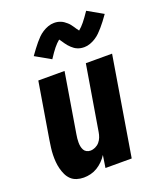

<svg xmlns="http://www.w3.org/2000/svg" viewBox="-142 -852 791 949"><g transform="rotate(-20 253.5 -377.5)"><path d="M134 8Q115 8 97.5 2.5Q80 -3 67.5 -15Q55 -27 47.5 -43Q40 -59 35.5 -76.5Q31 -94 29.5 -112.5Q28 -131 28.5 -149.5Q29 -168 31.5 -187Q34 -206 37 -225L86 -520H224L172 -206Q170 -195 169 -184.5Q168 -174 168 -163.5Q168 -153 170 -143Q172 -133 176.5 -124.5Q181 -116 190 -111Q199 -106 210 -106Q223 -106 236 -112Q249 -118 258 -128.5Q267 -139 272 -152Q277 -165 279 -178L336 -520H474L388 0H250L260 -65Q250 -49 236 -35Q222 -21 205.5 -11Q189 -1 170.5 3.5Q152 8 134 8ZM187 -595 106 -641Q118 -658 129 -672.5Q140 -687 150 -699Q160 -711 170.5 -721.5Q181 -732 195 -741Q209 -750 224.5 -755.5Q240 -761 256 -761Q265 -761 273.5 -759.5Q282 -758 290.5 -754.5Q299 -751 305.5 -746.5Q312 -742 319.5 -735.5Q327 -729 332 -722.5Q337 -716 341.5 -709.5Q346 -703 350.5 -696Q355 -689 360 -683Q375 -695 390 -713.5Q405 -732 426 -763L507 -717Q495 -700 484 -685.5Q473 -671 462.5 -659Q452 -647 441.5 -636.5Q431 -626 417 -617Q403 -608 387.5 -602.5Q372 -597 357 -597Q347 -597 338.5 -598.5Q330 -600 321.5 -603.5Q313 -607 306.5 -611.5Q300 -616 293 -622.5Q286 -629 280.5 -635.5Q275 -642 270.5 -648.5Q266 -655 261 -662.5Q256 -670 252 -675Q237 -663 222 -644.5Q207 -626 187 -595Z"/></g></svg>

Font: Iosevka SS04 Heavy Oblique
Style: Regular
Weight: 900
Italic angle: -9°
Monospace: yes
Designer: Belleve Invis
Foundry: Belleve Invis
Version: Version 19.0.0; ttfautohint (v1.8.4)